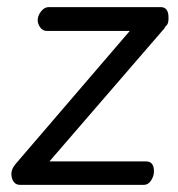

<svg xmlns="http://www.w3.org/2000/svg" viewBox="-20 -513 501 540"><path d="M37 7Q24 7 18 -2.5Q12 -12 12 -24Q12 -38 24 -52L345 -426H112Q100 -426 93 -436Q86 -446 86 -456Q86 -469 95.5 -481Q105 -493 117 -493H432Q454 -493 454 -463Q454 -457 453 -451Q452 -445 447 -440L444 -437Q444 -436 443.5 -435.5Q443 -435 443 -434L119 -59H391Q413 -59 413 -31Q413 -18 405 -5.5Q397 7 384 7Z"/></svg>

Font: Kite One
Style: Regular
Weight: 400
Designer: Eduardo Rodriguez Tunni
Foundry: Eduardo Rodriguez Tunni
Version: Version 1.002; ttfautohint (v1.8.4.7-5d5b);gftools[0.9.23]